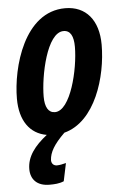

<svg xmlns="http://www.w3.org/2000/svg" viewBox="-55 -595 554 866"><g transform="rotate(-5 222.0 -161.5)"><path d="M134 232C156 232 178 231 199 222L216 141C201 145 186 148 175 148C161 148 150 139 150 122C152 87 171 53 221 4C363 -33 423 -232 423 -377C423 -488 367 -555 273 -555C87 -555 21 -308 21 -167C21 -68 65 -6 141 7C85 51 49 97 49 154C49 200 77 232 134 232ZM187 -92C157 -92 142 -119 142 -166C142 -259 181 -453 257 -453C288 -453 302 -426 302 -378C302 -277 258 -92 187 -92Z"/></g></svg>

Font: Noto Sans ExtraCondensed
Style: Bold Italic
Weight: 700
Width: 2
Italic angle: -12°
Designer: Monotype Design Team
Foundry: Monotype Imaging Inc.
Version: Version 2.013